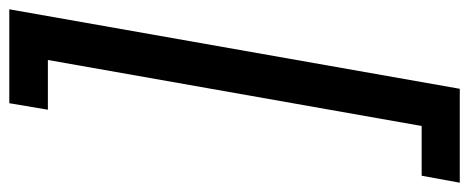

<svg xmlns="http://www.w3.org/2000/svg" viewBox="-332 -533 1009 413"><g transform="rotate(-90 172.5 -326.5)"><path d="M359 -811 188 158H-14L1 76H108L250 -728H143L157 -811Z"/></g></svg>

Font: DM Sans 16pt Medium
Style: Italic
Weight: 500
Italic angle: -10°
Version: Version 4.004;gftools[0.9.30]